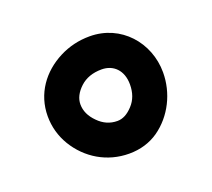

<svg xmlns="http://www.w3.org/2000/svg" viewBox="-64 -412 487 442"><g transform="rotate(-20 180.0 -190.5)"><path d="M38.1 -192.9C38.1 -167 44.9 -142.6 58.1 -120.6C85 -76.2 131.3 -47.9 185.5 -47.9C212.9 -47.9 236.8 -55.2 257.3 -69.3C298.3 -98.1 322.3 -147 322.3 -197.3C322.3 -270.5 268.1 -333 191.4 -333C165 -333 140.1 -327.1 117.2 -315.4C70.3 -291.5 38.1 -248 38.1 -192.9ZM118.2 -192.9C118.2 -207 125 -220.7 138.7 -233.4C151.9 -245.6 169.4 -252 191.4 -252C220.2 -252 241.2 -231.9 241.2 -197.3C241.2 -177.2 235.4 -160.6 223.1 -147.5C210.9 -134.3 198.7 -127.9 185.5 -127.9C167.5 -127.9 151.9 -134.8 138.7 -148.4C125 -162.1 118.2 -176.8 118.2 -192.9Z"/></g></svg>

Font: Mikhak SemiBold
Style: Regular
Weight: 600
Designer: Amin Abedi
Version: Version 3.2